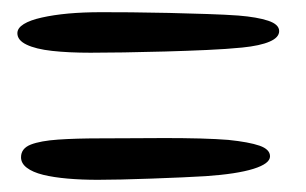

<svg xmlns="http://www.w3.org/2000/svg" viewBox="-20 -466 502 315"><path d="M128.5 -379.5Q92.5 -379.5 65.5 -382.5Q38.5 -385.5 23.5 -392.8Q8.5 -400 8.5 -411.5Q8.5 -420 19 -426.5Q29.5 -433 48.5 -437.2Q67.5 -441.5 92.2 -443.8Q117 -446 146 -446Q165.5 -446 194.8 -445.8Q224 -445.5 257 -444.8Q290 -444 320.2 -443Q350.5 -442 371 -440.5Q402 -438 420 -432Q438 -426 438 -415Q438 -404.5 422.5 -397.8Q407 -391 377.5 -388Q352.5 -385.5 319.5 -384Q286.5 -382.5 250.8 -381.5Q215 -380.5 183 -380Q151 -379.5 128.5 -379.5ZM140.5 -171Q114 -171 91 -173Q68 -175 50.8 -179.2Q33.5 -183.5 24 -190.8Q14.5 -198 14.5 -208Q14.5 -222.5 30.5 -228.8Q46.5 -235 75.5 -237Q104.5 -239 144 -239Q164 -239 192 -239.2Q220 -239.5 250.5 -239.5Q281 -239.5 308.5 -238.8Q336 -238 354.5 -236.5Q388.5 -233 405.8 -227Q423 -221 423 -209.5Q423 -197.5 395.8 -189Q368.5 -180.5 317.5 -177Q302.5 -176 279 -175Q255.5 -174 229 -173Q202.5 -172 179 -171.5Q155.5 -171 140.5 -171Z"/></svg>

Font: Gluten Thin Light
Style: Regular
Weight: 300
Version: Version 1.300